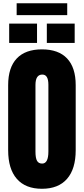

<svg xmlns="http://www.w3.org/2000/svg" viewBox="-20 -1177 526 1205"><path d="M243.2 7.8Q140.1 7.8 85.7 -54.4Q31.2 -116.7 31.2 -234.4V-642.6Q31.2 -752.9 85.2 -810.1Q139.2 -867.2 243.2 -867.2Q347.2 -867.2 401.1 -810.1Q455.1 -752.9 455.1 -642.6V-234.4Q455.1 -116.7 400.6 -54.4Q346.2 7.8 243.2 7.8ZM244.6 -150.4Q283.7 -150.4 283.7 -226.1V-645.5Q283.7 -709 245.6 -709Q202.6 -709 202.6 -644V-225.1Q202.6 -185.1 212.4 -167.7Q222.2 -150.4 244.6 -150.4ZM273.9 -907.7V-1028.8H448.7V-907.7ZM37.6 -907.7V-1028.8H212.4V-907.7ZM84.5 -1082V-1156.7H401.9V-1082Z"/></svg>

Font: Anton SC
Style: Regular
Weight: 400
Designer: Vernon Adams
Foundry: Vernon Adams
Version: Version 2.116; ttfautohint (v1.8.4.7-5d5b)